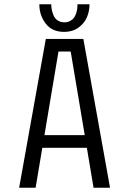

<svg xmlns="http://www.w3.org/2000/svg" viewBox="-20 -883 610 903"><path d="M401 -863Q401 -830.5 388.8 -801.8Q376.5 -773 348.8 -753Q321 -733 282 -733Q225 -733 195 -772Q165 -811 165 -863H221Q221 -851 223.2 -838.8Q225.5 -826.5 231.5 -811.5Q237.5 -796.5 250.8 -787.2Q264 -778 283 -778Q298.5 -778 310.2 -784.5Q322 -791 328.5 -800.5Q335 -810 338.8 -822.5Q342.5 -835 343.5 -844.2Q344.5 -853.5 344.5 -863ZM420 0 388.5 -188H179L147.5 0H70L195.5 -700H372L497.5 0ZM255 -640.5 189 -247.5H378.5L312.5 -640.5Z"/></svg>

Font: League Mono Narrow Light
Style: Regular
Weight: 300
Width: 3
Designer: Tyler Finck
Foundry: The League of Moveable Type / Tyler Finck
Version: Version 2.210